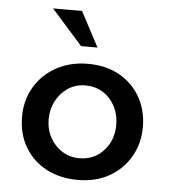

<svg xmlns="http://www.w3.org/2000/svg" viewBox="-49 -678 646 733"><g transform="rotate(5 274.5 -312.0)"><path d="M43 -213Q43 -276 73 -326.5Q103 -377 156 -406Q209 -435 277 -435Q346 -435 397.5 -406Q449 -377 477.5 -326.5Q506 -276 506 -213Q506 -150 477 -99.5Q448 -49 396.5 -19.5Q345 10 275 10Q209 10 156.5 -17Q104 -44 73.5 -94.5Q43 -145 43 -213ZM145 -212Q145 -173 162 -141.5Q179 -110 208.5 -91.5Q238 -73 274 -73Q331 -73 367.5 -113Q404 -153 404 -212Q404 -271 367.5 -311.5Q331 -352 274 -352Q237 -352 208 -333Q179 -314 162 -282Q145 -250 145 -212ZM125 -634H236L307 -500H244Z"/></g></svg>

Font: Reem Kufi Fun
Style: Regular
Weight: 400
Designer: Khaled Hosny
Version: Version 1.005